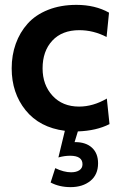

<svg xmlns="http://www.w3.org/2000/svg" viewBox="-20 -530 495 789"><path d="M289 54Q333 54 358 77Q383 100 383 141Q383 188 351.2 213.5Q319.5 239 270 239Q224 239 188 220L207 161Q242.5 178 272 178Q293.5 178 306.2 169.5Q319 161 319 145Q319 110 268 110Q245 110 220 117L246.5 7.5Q142.5 -6 85.2 -77Q28 -148 28 -249Q28 -303.5 44.8 -350.2Q61.5 -397 93.8 -433Q126 -469 177.5 -489.5Q229 -510 294 -510Q371 -510 428 -478L418 -378Q364 -406 306 -406Q235 -406 195 -363Q155 -320 155 -249Q155 -181 196 -136.5Q237 -92 305 -92Q362.5 -92 419 -125L430 -20Q376 7.5 300 10L286.5 54Z"/></svg>

Font: Cabin
Style: Bold
Weight: 700
Designer: Pablo Impallari
Foundry: Pablo Impallari. http://www.impallari.com Igino Marini. http://www.ikern.com
Version: Version 3.001;hotconv 1.0.109;makeotfexe 2.5.65596